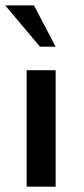

<svg xmlns="http://www.w3.org/2000/svg" viewBox="-45 -698 315 718"><path d="M163.1 -523.4H104.5L-25.4 -677.7H82ZM163.1 0H54.7V-435.5H163.1Z"/></svg>

Font: Namkio Khamti
Style: Bold
Weight: 700
Designer: Debbi Hosken
Foundry: SIL International
Version: Version 3.917